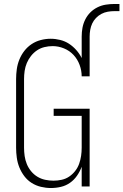

<svg xmlns="http://www.w3.org/2000/svg" viewBox="-20 -938 621 966"><path d="M236 8Q211 8 186 2Q161 -4 139.5 -17.5Q118 -31 102.5 -51.5Q87 -72 77.5 -95.5Q68 -119 64.5 -144.5Q61 -170 61 -195V-540Q61 -565 64.5 -590Q68 -615 77.5 -638.5Q87 -662 102.5 -682Q118 -702 139 -716Q160 -730 185 -736.5Q210 -743 235 -743Q259 -743 283 -737Q307 -731 327 -718Q347 -705 363.5 -686.5Q380 -668 391 -646V-754Q391 -777 395 -798.5Q399 -820 409 -840Q419 -860 434.5 -875.5Q450 -891 470 -901Q490 -911 512 -914.5Q534 -918 556 -918H581V-882H556Q539 -882 522 -879Q505 -876 490 -868Q475 -860 463 -847.5Q451 -835 444 -820Q437 -805 434 -788Q431 -771 431 -754V-554H391Q391 -583 380.5 -611.5Q370 -640 350 -661.5Q330 -683 302 -694.5Q274 -706 245 -706Q224 -706 203.5 -701Q183 -696 166 -684.5Q149 -673 136 -656.5Q123 -640 115 -621Q107 -602 104 -581.5Q101 -561 101 -540V-195Q101 -174 104 -153Q107 -132 115 -112.5Q123 -93 136.5 -76.5Q150 -60 168 -49Q186 -38 207 -33.5Q228 -29 249 -29Q270 -29 290.5 -33.5Q311 -38 328 -49.5Q345 -61 358 -77.5Q371 -94 378 -113.5Q385 -133 388 -153.5Q391 -174 391 -195V-355H250V-391H431V0H391V-99Q382 -75 367.5 -54Q353 -33 332.5 -18.5Q312 -4 287 2Q262 8 236 8Z"/></svg>

Font: Iosevka Curly Extralight
Style: Regular
Weight: 200
Monospace: yes
Designer: Belleve Invis
Foundry: Belleve Invis
Version: Version 22.1.2; ttfautohint (v1.8.4)